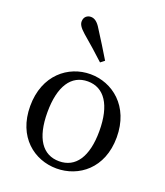

<svg xmlns="http://www.w3.org/2000/svg" viewBox="-152 -932 904 1049"><g transform="rotate(20 300.5 -407.5)"><path d="M300 14C428 14 552 -77 552 -258C552 -440 427 -534 300 -534C172 -534 49 -439 49 -258C49 -78 171 14 300 14ZM300 -28C204 -28 149 -107 149 -258C149 -410 204 -492 300 -492C395 -492 451 -410 451 -258C451 -107 395 -28 300 -28ZM349 -630C319 -680 288 -730 254 -783C234 -817 215 -829 195 -829C175 -829 155 -816 155 -788C155 -773 163 -756 194 -729C240 -690 283 -652 326 -612Z"/></g></svg>

Font: Noto Serif SC Medium
Style: Regular
Weight: 500
Designer: Ryoko NISHIZUKA 西塚涼子 (kana & ideographs); Frank Grießhammer (Latin, Greek & Cyrillic); Wenlong ZHANG 张文龙 (bopomofo); San
Foundry: Adobe Systems Incorporated
Version: Version 1.001;PS 1.001;hotconv 16.6.54;makeotf.lib2.5.65590